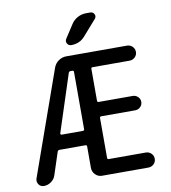

<svg xmlns="http://www.w3.org/2000/svg" viewBox="-100 -1046 1009 1132"><g transform="rotate(-10 404.0 -480.0)"><path d="M219 -288Q219 -285 220.5 -282.5Q222 -280 225 -280H353Q362 -280 362 -289V-632Q362 -640 353 -640H342Q335 -640 331 -632ZM71 0Q51 0 40 -16Q29 -32 35 -51L257 -677Q266 -701 287 -715.5Q308 -730 333 -730H696Q715 -730 728.5 -717Q742 -704 742 -685Q742 -666 728.5 -653Q715 -640 696 -640H475Q466 -640 466 -632V-441Q466 -432 475 -432H678Q696 -432 709 -419.5Q722 -407 722 -389Q722 -371 709 -358.5Q696 -346 678 -346H475Q466 -346 466 -337V-99Q466 -90 475 -90H696Q715 -90 728.5 -77Q742 -64 742 -45Q742 -26 728.5 -13Q715 0 696 0H418Q395 0 378.5 -17Q362 -34 362 -57V-186Q362 -194 353 -194H197Q190 -194 186 -186L142 -52Q135 -29 115 -14.5Q95 0 71 0ZM491 -960H517Q534 -960 541 -945Q548 -930 536 -917L457 -827Q425 -790 374 -790Q358 -790 350 -804Q342 -818 351 -832L403 -912Q417 -934 441 -947Q465 -960 491 -960Z"/></g></svg>

Font: Rounded Mplus 1c Medium
Style: Regular
Weight: 500
Version: Version 1.059.20150529